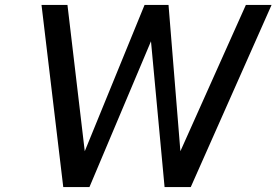

<svg xmlns="http://www.w3.org/2000/svg" viewBox="-20 -757 1119 777"><path d="M236 0 148 -737H253L323 -145L565 -737H662L710 -145L975 -737H1079L752 0H646L591 -590L342 0Z"/></svg>

Font: Exo Thin Medium
Style: Italic
Weight: 500
Italic angle: -9°
Version: Version 2.000